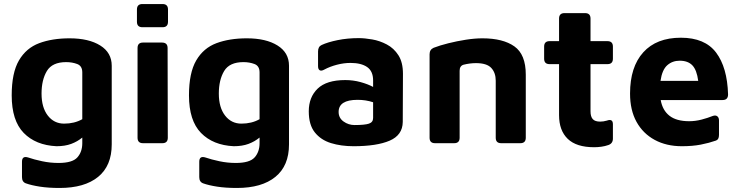

<svg xmlns="http://www.w3.org/2000/svg" viewBox="-20 -710 3668 952"><path d="M260 15Q157 10 97.5 -51Q38 -112 38 -237Q38 -349 74 -410.5Q110 -472 174.5 -496Q239 -520 325 -520Q420 -520 477 -484.5Q534 -449 534 -384V6Q534 112 466.5 167Q399 222 276 222Q220 222 178 215.5Q136 209 108 199Q89 192 89 168V92Q89 61 120 71Q149 81 189 89.5Q229 98 270 98Q339 98 363.5 70.5Q388 43 388 0V-28Q364 -8 333 3.5Q302 15 260 15ZM298 -97Q349 -97 388 -119V-351Q388 -383 363 -392.5Q338 -402 308 -402Q239 -402 212.5 -358Q186 -314 186 -246Q186 -177 217 -137Q248 -97 298 -97Z M686 -575Q659 -575 659 -602V-663Q659 -690 686 -690H786Q813 -690 813 -663V-602Q813 -575 786 -575ZM689 0Q662 0 662 -27V-472Q662 -499 689 -499H783Q811 -499 811 -472L812 -27Q812 0 785 0Z M1139 15Q1036 10 976.5 -51Q917 -112 917 -237Q917 -349 953 -410.5Q989 -472 1053.5 -496Q1118 -520 1204 -520Q1299 -520 1356 -484.5Q1413 -449 1413 -384V6Q1413 112 1345.5 167Q1278 222 1155 222Q1099 222 1057 215.5Q1015 209 987 199Q968 192 968 168V92Q968 61 999 71Q1028 81 1068 89.5Q1108 98 1149 98Q1218 98 1242.5 70.5Q1267 43 1267 0V-28Q1243 -8 1212 3.5Q1181 15 1139 15ZM1177 -97Q1228 -97 1267 -119V-351Q1267 -383 1242 -392.5Q1217 -402 1187 -402Q1118 -402 1091.5 -358Q1065 -314 1065 -246Q1065 -177 1096 -137Q1127 -97 1177 -97Z M1733 15Q1671 15 1621 -0.5Q1571 -16 1541 -53.5Q1511 -91 1511 -158Q1511 -228 1555 -270.5Q1599 -313 1692 -313Q1731 -313 1767.5 -303Q1804 -293 1830 -279V-311Q1830 -357 1800.5 -377.5Q1771 -398 1718 -398Q1685 -398 1650.5 -389Q1616 -380 1588 -365Q1574 -357 1565.5 -361.5Q1557 -366 1557 -382V-455Q1557 -479 1575 -487Q1605 -501 1654 -511Q1703 -521 1759 -521Q1788 -521 1825.5 -514.5Q1863 -508 1898 -489.5Q1933 -471 1955.5 -436Q1978 -401 1978 -344L1977 -105Q1976 -40 1912 -12.5Q1848 15 1733 15ZM1659 -155Q1659 -125 1683.5 -107.5Q1708 -90 1738 -90Q1789 -90 1809.5 -97Q1830 -104 1830 -125V-203Q1794 -215 1753 -215Q1659 -215 1659 -155Z M2110 -441Q2110 -464 2130 -473Q2161 -485 2203 -495.5Q2245 -506 2289.5 -513Q2334 -520 2372 -520Q2474 -520 2530.5 -480Q2587 -440 2587 -340V-27Q2587 0 2560 0H2465Q2438 0 2438 -27V-310Q2438 -349 2416 -373Q2394 -397 2340 -397Q2310 -397 2278 -389Q2259 -383 2259 -359V-27Q2259 0 2232 0H2137Q2110 0 2110 -27Z M2926 20Q2838 20 2795 -21.5Q2752 -63 2752 -139V-392H2705Q2678 -392 2678 -419V-479Q2678 -506 2705 -506H2752V-618Q2752 -645 2779 -645H2881Q2908 -645 2908 -618V-506H2992Q3019 -506 3019 -479V-419Q3019 -392 2992 -392H2908V-158Q2908 -132 2919 -119.5Q2930 -107 2956 -107Q2972 -107 2989 -112Q3019 -123 3019 -94V-23Q3019 1 2997 9Q2980 15 2961.5 17.5Q2943 20 2926 20Z M3361 15Q3284 15 3226 -16.5Q3168 -48 3136 -106Q3104 -164 3104 -246Q3104 -378 3169.5 -450.5Q3235 -523 3356 -523Q3475 -523 3530.5 -449.5Q3586 -376 3590 -242Q3590 -214 3563 -214H3256Q3265 -163 3299.5 -136Q3334 -109 3397 -109Q3428 -109 3458.5 -117Q3489 -125 3514 -135Q3528 -140 3536.5 -133.5Q3545 -127 3545 -113V-41Q3545 -18 3530 -13Q3496 -1 3455 7Q3414 15 3361 15ZM3350 -409Q3314 -409 3288.5 -386.5Q3263 -364 3255 -309H3442Q3435 -363 3413 -386Q3391 -409 3350 -409Z"/></svg>

Font: Pitagon Sans
Style: Bold
Weight: 700
Designer: Travis Tran
Foundry: Pitagon
Version: Version 1.001; ttfautohint (v1.8.4.7-5d5b);gftools[0.9.26]